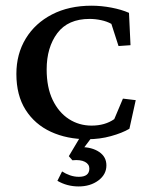

<svg xmlns="http://www.w3.org/2000/svg" viewBox="-20 -487 521 681"><path d="M290.5 6.8Q217.8 6.8 160.6 -19.5Q103.5 -45.9 70.8 -97.4Q38.1 -148.9 38.1 -224.6Q38.1 -295.4 71.3 -350.1Q104.5 -404.8 164.6 -435.8Q224.6 -466.8 304.7 -466.8Q338.9 -466.8 375 -460Q411.1 -453.1 437.5 -441.4L442.9 -326.7L400.4 -323.7L375 -402.3Q359.4 -411.1 338.6 -415.5Q317.9 -419.9 297.9 -419.9Q221.2 -419.9 183.3 -369.4Q145.5 -318.8 145.5 -240.7Q145.5 -177.2 166.7 -132.8Q188 -88.4 224.1 -64.9Q260.3 -41.5 304.7 -41.5Q352.5 -41.5 385.3 -64.5L416 -137.2L461.4 -131.8L439 -30.3Q413.1 -15.1 373.5 -4.2Q334 6.8 290.5 6.8ZM258.8 174.3Q217.8 174.3 183.6 154.3L200.2 121.1Q212.9 129.4 228.3 134.8Q243.7 140.1 259.8 140.1Q296.9 140.1 296.9 110.8Q296.9 95.2 281 86.9Q265.1 78.6 236.8 81.5L224.1 66.9L269.5 -9.3H312.5L262.7 57.1L266.6 34.7Q306.2 34.7 331.8 52Q357.4 69.3 357.4 99.6Q357.4 131.8 328.9 153.1Q300.3 174.3 258.8 174.3Z"/></svg>

Font: Lateef Medium
Style: Regular
Weight: 500
Designer: SIL International
Foundry: SIL International
Version: Version 4.200